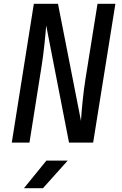

<svg xmlns="http://www.w3.org/2000/svg" viewBox="-20 -750 640 1010"><path d="M42 0H135L198 -397C210 -469 219 -565 223 -616L343 0H470L587 -730H493L430 -337C418 -264 409 -167 406 -114L285 -730H158ZM106 240H206L336 95H224Z"/></svg>

Font: JetBrains Mono Medium
Style: Italic
Weight: 436
Italic angle: -9°
Monospace: yes
Designer: Philipp Nurullin, Konstantin Bulenkov
Foundry: JetBrains
Version: Version 2.305